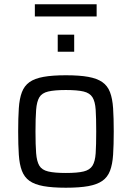

<svg xmlns="http://www.w3.org/2000/svg" viewBox="-20 -870 617 898"><path d="M288 8Q225 8 183.5 0.5Q142 -7 118 -24Q94 -41 82.5 -71Q71 -101 68 -146.5Q65 -192 65 -255Q65 -318 68 -363.5Q71 -409 82.5 -439Q94 -469 118 -486Q142 -503 183.5 -510.5Q225 -518 288 -518Q352 -518 393 -510.5Q434 -503 458.5 -486Q483 -469 494.5 -439Q506 -409 509 -363.5Q512 -318 512 -255Q512 -192 509 -146.5Q506 -101 494.5 -71Q483 -41 458.5 -24Q434 -7 393 0.5Q352 8 288 8ZM288 -61Q342 -61 371 -68Q400 -75 412.5 -95Q425 -115 427.5 -153.5Q430 -192 430 -255Q430 -318 427.5 -356.5Q425 -395 412.5 -415Q400 -435 371 -442Q342 -449 288 -449Q235 -449 205.5 -442Q176 -435 164 -415Q152 -395 149 -356.5Q146 -318 146 -255Q146 -192 149 -153.5Q152 -115 164 -95Q176 -75 205.5 -68Q235 -61 288 -61ZM250 -628V-708H327V-628ZM143 -793V-850H432V-793Z"/></svg>

Font: Saira Thin
Style: Regular
Weight: 400
Version: Version 1.101